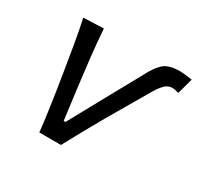

<svg xmlns="http://www.w3.org/2000/svg" viewBox="-114 -644 813 784"><g transform="rotate(30 292.5 -252.0)"><path d="M154 0Q149 -47 142.2 -94Q135.5 -141 128.5 -188L114.5 -275Q106 -329.5 96.2 -386Q86.5 -442.5 75 -496L170 -499.5Q174.5 -437.5 181.2 -375Q188 -312.5 196 -250L216.5 -90.5H225L306.5 -239.5Q332 -285.5 356.2 -329.5Q380.5 -373.5 405 -418Q426 -460 450.2 -482Q474.5 -504 526.5 -504Q537 -504 555 -502Q573 -500 585 -498L564.5 -423.5Q556.5 -426 548 -427.8Q539.5 -429.5 534.5 -429.5Q514 -429.5 499.5 -415Q485 -400.5 470.5 -376.5Q442 -327.5 414.2 -280.2Q386.5 -233 358.5 -185Q332 -138.5 306.2 -92.2Q280.5 -46 256 0Z"/></g></svg>

Font: Commissioner Flair
Style: Italic
Weight: 400
Italic angle: -12°
Designer: Kostas Bartsokas
Foundry: Kostas Bartsokas
Version: Version 1.000; ttfautohint (v1.8.3)